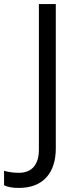

<svg xmlns="http://www.w3.org/2000/svg" viewBox="-98 -734 385 942"><path d="M-5.9 188Q-51.8 188 -78.1 174.8V104Q-43.5 113.8 -5.9 113.8Q42.5 113.8 67.6 84.5Q92.8 55.2 92.8 0V-713.9H175.8V-6.8Q175.8 85.9 128.9 137Q82 188 -5.9 188Z"/></svg>

Font: f1_56222 
Style: Regular
Weight: 400
Foundry: Ascender Corporation
Version: Version 1.10